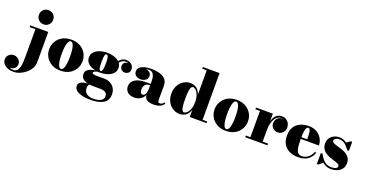

<svg xmlns="http://www.w3.org/2000/svg" viewBox="-206 -1649 5311 2797"><g transform="rotate(20 2449.0 -250.0)"><path d="M14 260Q-34 260 -74.5 243.8Q-115 227.5 -139.5 198.2Q-164 169 -164 131Q-164 89 -133.2 59Q-102.5 29 -57 29Q-29.5 29 -5.5 42.2Q18.5 55.5 33.5 78Q48.5 100.5 48.5 128Q48.5 169.5 20.5 196Q-7.5 222.5 -55 222.5Q-84.5 222.5 -109 208Q-133.5 193.5 -148.2 172.2Q-163 151 -163 131H-137Q-137 161.5 -114.2 184.8Q-91.5 208 -58.8 221.5Q-26 235 3.5 235Q41 235 62 213Q83 191 92.2 154.5Q101.5 118 103.8 72.5Q106 27 106 -20.5V-433.5H16V-460H295.5V11.5Q295.5 60.5 270.2 105.2Q245 150 203.5 184.8Q162 219.5 112.5 239.8Q63 260 14 260ZM192.5 -540Q145.5 -540 114 -571.5Q82.5 -603 82.5 -650Q82.5 -697.5 114 -728.8Q145.5 -760 192.5 -760Q240 -760 271.2 -728.8Q302.5 -697.5 302.5 -650Q302.5 -603 271.2 -571.5Q240 -540 192.5 -540Z M652.5 10Q572 10 514 -23Q456 -56 424.8 -110.5Q393.5 -165 393.5 -230Q393.5 -295 424.8 -349.5Q456 -404 514 -437Q572 -470 652.5 -470Q733 -470 791 -437Q849 -404 880.2 -349.5Q911.5 -295 911.5 -230Q911.5 -165 880.2 -110.5Q849 -56 791 -23Q733 10 652.5 10ZM652.5 -16Q667 -16 678.8 -29.2Q690.5 -42.5 699 -69Q707.5 -95.5 712 -135.8Q716.5 -176 716.5 -230Q716.5 -284 712 -324.2Q707.5 -364.5 699 -391Q690.5 -417.5 678.8 -430.8Q667 -444 652.5 -444Q638 -444 626.2 -430.8Q614.5 -417.5 606 -391Q597.5 -364.5 593 -324.2Q588.5 -284 588.5 -230Q588.5 -176 593 -135.8Q597.5 -95.5 606 -69Q614.5 -42.5 626.2 -29.2Q638 -16 652.5 -16Z M1207.5 260Q1160.5 260 1115.5 253.2Q1070.5 246.5 1034 231.8Q997.5 217 975.8 193Q954 169 954 134.5Q954 106 971.2 89Q988.5 72 1014 63.5Q1039.5 55 1065 52.2Q1090.5 49.5 1107.5 49.5H1127.5Q1116.5 57.5 1107.8 72.5Q1099 87.5 1099 115.5Q1099 149.5 1115 175.5Q1131 201.5 1163.8 216Q1196.5 230.5 1245.5 230.5Q1273.5 230.5 1300.5 225.8Q1327.5 221 1350 210.5Q1372.5 200 1386 182Q1399.5 164 1399.5 138Q1399.5 108 1385 90.8Q1370.5 73.5 1345.2 66.2Q1320 59 1287.5 59Q1277 59 1254.5 59Q1232 59 1209.5 59Q1187 59 1176 59Q1090 59 1038 28.5Q986 -2 986 -59.5Q986 -95 1006.8 -117.2Q1027.5 -139.5 1060.8 -151.8Q1094 -164 1132.2 -168.8Q1170.5 -173.5 1206 -173.5L1204.5 -165.5Q1192 -165.5 1175.5 -162.5Q1159 -159.5 1143 -154Q1127 -148.5 1116.8 -141.2Q1106.5 -134 1106.5 -126Q1106.5 -111.5 1128.2 -105.5Q1150 -99.5 1191 -99.5Q1208.5 -99.5 1227.5 -99.8Q1246.5 -100 1265 -100.2Q1283.5 -100.5 1297.5 -100.5Q1325.5 -100.5 1357 -91Q1388.5 -81.5 1416.2 -60.2Q1444 -39 1461.5 -4Q1479 31 1479 82Q1479 132 1458.2 166.2Q1437.5 200.5 1400.2 221Q1363 241.5 1313.8 250.8Q1264.5 260 1207.5 260ZM1207.5 -160Q1168 -160 1127.5 -168.8Q1087 -177.5 1053.2 -196Q1019.5 -214.5 999 -244Q978.5 -273.5 978.5 -315Q978.5 -356.5 999 -385.8Q1019.5 -415 1053.2 -433.5Q1087 -452 1127.5 -460.8Q1168 -469.5 1207.5 -469.5Q1247.5 -469.5 1287.8 -460.8Q1328 -452 1361.8 -433.5Q1395.5 -415 1416 -385.8Q1436.5 -356.5 1436.5 -315Q1436.5 -273.5 1416 -244Q1395.5 -214.5 1361.8 -196Q1328 -177.5 1287.8 -168.8Q1247.5 -160 1207.5 -160ZM1207.5 -186.5Q1219.5 -186.5 1227 -202.2Q1234.5 -218 1238 -246.8Q1241.5 -275.5 1241.5 -315Q1241.5 -359.5 1238 -388Q1234.5 -416.5 1227 -430Q1219.5 -443.5 1207.5 -443.5Q1195.5 -443.5 1188 -430Q1180.5 -416.5 1177 -388Q1173.5 -359.5 1173.5 -315Q1173.5 -275.5 1176 -246.8Q1178.5 -218 1185.8 -202.2Q1193 -186.5 1207.5 -186.5ZM1543.5 -284.5Q1513.5 -284.5 1490.8 -304.2Q1468 -324 1468 -360Q1468 -396.5 1491.2 -414Q1514.5 -431.5 1543.5 -431.5Q1569.5 -431.5 1595 -414Q1620.5 -396.5 1620.5 -364.5H1594.5Q1594.5 -397 1568.8 -418.2Q1543 -439.5 1505.5 -439.5Q1487 -439.5 1465 -431.5Q1443 -423.5 1423.8 -402Q1404.5 -380.5 1394.5 -340.5L1376 -354.5Q1386 -396.5 1406.5 -420.8Q1427 -445 1452.5 -455Q1478 -465 1503 -465Q1542.5 -465 1568.8 -450Q1595 -435 1608.2 -411.8Q1621.5 -388.5 1621.5 -364.5Q1621.5 -321.5 1597.5 -303Q1573.5 -284.5 1543.5 -284.5Z M2093 10Q2052 10 2021.2 -0.2Q1990.5 -10.5 1973.2 -30.5Q1956 -50.5 1956 -80V-304.5Q1956 -340.5 1948.2 -372.2Q1940.5 -404 1919.2 -423.8Q1898 -443.5 1858 -443.5Q1839.5 -443.5 1816.2 -439Q1793 -434.5 1771.8 -424.5Q1750.5 -414.5 1736.8 -397.8Q1723 -381 1723 -356H1691Q1691 -393 1721.5 -417Q1752 -441 1794.5 -441Q1838.5 -441 1870 -419.8Q1901.5 -398.5 1901.5 -358Q1901.5 -317 1869.5 -294Q1837.5 -271 1794.5 -271Q1749 -271 1719.5 -294.5Q1690 -318 1690 -356Q1690 -388.5 1707.8 -410.2Q1725.5 -432 1754.8 -444.8Q1784 -457.5 1819 -462.8Q1854 -468 1888 -468Q1972 -468 2029.5 -449.2Q2087 -430.5 2116.5 -394Q2146 -357.5 2146 -304.5V-79Q2146 -61.5 2153 -49.5Q2160 -37.5 2179.5 -37.5Q2191 -37.5 2208.2 -45.5Q2225.5 -53.5 2236.5 -74L2255 -63.5Q2240 -27 2195.8 -8.5Q2151.5 10 2093 10ZM1797.5 10Q1732.5 10 1693.8 -23.2Q1655 -56.5 1655 -113.5Q1655 -180.5 1713.8 -219.8Q1772.5 -259 1879 -259H2002.5V-236H1941.5Q1910 -236 1891.5 -221.2Q1873 -206.5 1865 -184.5Q1857 -162.5 1857 -140Q1857 -117.5 1862 -102.2Q1867 -87 1875.8 -79Q1884.5 -71 1897 -71Q1911 -71 1924.8 -81.5Q1938.5 -92 1947.2 -116Q1956 -140 1956 -180.5H1974Q1974 -121.5 1951.2 -79Q1928.5 -36.5 1888.5 -13.2Q1848.5 10 1797.5 10Z M2500 9.5Q2445.5 9.5 2397 -19Q2348.5 -47.5 2318.2 -101Q2288 -154.5 2288 -229.5Q2288 -304.5 2318.2 -358.2Q2348.5 -412 2397 -440.8Q2445.5 -469.5 2500 -469.5Q2556.5 -469.5 2596.5 -438Q2636.5 -406.5 2656 -347.5V-724H2586V-750H2846V-26H2916V0H2656V-112Q2636.5 -53 2596.8 -21.8Q2557 9.5 2500 9.5ZM2554 -35.5Q2575 -35.5 2598.8 -57.5Q2622.5 -79.5 2639.2 -123Q2656 -166.5 2656 -229.5Q2656 -294.5 2639.2 -338Q2622.5 -381.5 2598.8 -403.5Q2575 -425.5 2554 -425.5Q2537 -425.5 2525.8 -407.5Q2514.5 -389.5 2508.8 -346.8Q2503 -304 2503 -229.5Q2503 -155.5 2508.8 -113.2Q2514.5 -71 2525.8 -53.2Q2537 -35.5 2554 -35.5Z M3216.5 10Q3136 10 3078 -23Q3020 -56 2988.8 -110.5Q2957.5 -165 2957.5 -230Q2957.5 -295 2988.8 -349.5Q3020 -404 3078 -437Q3136 -470 3216.5 -470Q3297 -470 3355 -437Q3413 -404 3444.2 -349.5Q3475.5 -295 3475.5 -230Q3475.5 -165 3444.2 -110.5Q3413 -56 3355 -23Q3297 10 3216.5 10ZM3216.5 -16Q3231 -16 3242.8 -29.2Q3254.5 -42.5 3263 -69Q3271.5 -95.5 3276 -135.8Q3280.5 -176 3280.5 -230Q3280.5 -284 3276 -324.2Q3271.5 -364.5 3263 -391Q3254.5 -417.5 3242.8 -430.8Q3231 -444 3216.5 -444Q3202 -444 3190.2 -430.8Q3178.5 -417.5 3170 -391Q3161.5 -364.5 3157 -324.2Q3152.5 -284 3152.5 -230Q3152.5 -176 3157 -135.8Q3161.5 -95.5 3170 -69Q3178.5 -42.5 3190.2 -29.2Q3202 -16 3216.5 -16Z M3762 -209.5Q3762 -266 3770.2 -313.5Q3778.5 -361 3797 -395.8Q3815.5 -430.5 3845 -450Q3874.5 -469.5 3917 -469.5Q3959 -469.5 3987.2 -450.2Q4015.5 -431 4029.8 -401Q4044 -371 4044 -339Q4044 -295 4013.8 -261.5Q3983.5 -228 3936 -228Q3889 -228 3858.2 -258.8Q3827.5 -289.5 3827.5 -330.5Q3827.5 -375 3855.5 -407Q3883.5 -439 3935 -439Q3967 -439 3991.2 -424.5Q4015.5 -410 4029.2 -387Q4043 -364 4043 -339H4016.5Q4016.5 -366 4004.5 -389.5Q3992.5 -413 3969.8 -427.8Q3947 -442.5 3913.5 -442.5Q3885 -442.5 3860 -426.5Q3835 -410.5 3816.5 -380.2Q3798 -350 3787.5 -306.8Q3777 -263.5 3777 -209.5ZM3777 -460V-26.5H3860.5V0H3516.5V-26.5H3587V-433.5H3516.5V-460Z M4337 10Q4261.5 10 4203.2 -16.8Q4145 -43.5 4112 -96.8Q4079 -150 4079 -230Q4079 -310 4111.2 -363.2Q4143.5 -416.5 4201 -443.2Q4258.5 -470 4334 -470Q4408.5 -470 4460.2 -438.5Q4512 -407 4539 -357.5Q4566 -308 4566 -253.5H4145.5V-280.5H4375Q4374.5 -314.5 4373.5 -344Q4372.5 -373.5 4368.8 -396Q4365 -418.5 4356.8 -431.2Q4348.5 -444 4334 -444Q4319.5 -444 4309.8 -429.8Q4300 -415.5 4294.5 -389.8Q4289 -364 4286.8 -328.5Q4284.5 -293 4284.5 -250Q4284.5 -196 4288.2 -153.8Q4292 -111.5 4302 -82.2Q4312 -53 4330.8 -37.8Q4349.5 -22.5 4379 -22.5Q4437.5 -22.5 4480 -56.5Q4522.5 -90.5 4541 -143H4567Q4547.5 -78 4491.5 -34Q4435.5 10 4337 10Z M4630 10V-160H4657Q4681.5 -111 4708.5 -79.5Q4735.5 -48 4768 -32.8Q4800.5 -17.5 4840.5 -17.5Q4868.5 -17.5 4890.2 -23.2Q4912 -29 4924.5 -39.8Q4937 -50.5 4937 -65.5Q4937 -84.5 4915.8 -96.5Q4894.5 -108.5 4860.5 -118.5Q4826.5 -128.5 4788.8 -141.5Q4751 -154.5 4717.2 -175.5Q4683.5 -196.5 4662 -230Q4640.5 -263.5 4640.5 -315Q4640.5 -362 4663.2 -396.5Q4686 -431 4724.8 -450Q4763.5 -469 4810.5 -469Q4845 -469 4872.5 -458Q4900 -447 4921.5 -429L4981 -470H5004V-330H4978Q4956 -360 4933.5 -385Q4911 -410 4882 -425.5Q4853 -441 4811 -441Q4793 -441 4776.2 -434.8Q4759.5 -428.5 4748.5 -417.8Q4737.5 -407 4737.5 -393Q4737.5 -373.5 4759.2 -361.5Q4781 -349.5 4815.5 -339.5Q4850 -329.5 4888.5 -317.2Q4927 -305 4961.2 -285.2Q4995.5 -265.5 5017.2 -233.5Q5039 -201.5 5039 -152Q5039 -92.5 5009.2 -57Q4979.5 -21.5 4935.2 -5.8Q4891 10 4847.5 10Q4806.5 10 4773 -2.8Q4739.5 -15.5 4712 -40L4652.5 10Z"/></g></svg>

Font: Bodoni Moda 9pt Black
Style: Regular
Weight: 900
Designer: Owen Earl
Foundry: indestructible type
Version: Version 2.005